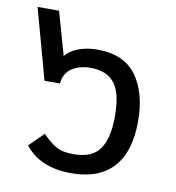

<svg xmlns="http://www.w3.org/2000/svg" viewBox="-71 -648 662 722"><g transform="rotate(10 260.0 -287.0)"><path d="M247 10Q192 10 147 -7.5Q102 -25 70 -65L125 -119Q148 -94 173.5 -78Q199 -62 244 -62Q315 -62 344 -104Q373 -146 373 -229Q373 -318 343 -355.5Q313 -393 253 -393Q209 -393 180 -373.5Q151 -354 148 -315H89L15 -584H97L153 -387H125Q142 -429 179.5 -447Q217 -465 265 -465Q367 -465 414.5 -399.5Q462 -334 462 -226Q462 -110 408 -50Q354 10 247 10Z"/></g></svg>

Font: Noto Sans Thai
Style: Regular
Weight: 400
Designer: Monotype Design Team
Foundry: Monotype Imaging Inc.
Version: Version 2.001